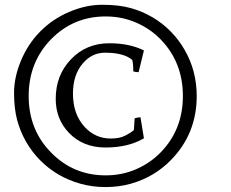

<svg xmlns="http://www.w3.org/2000/svg" viewBox="-20 -756 957 794"><path d="M744.1 -548.8Q793.5 -462.4 793.5 -358.9Q793.5 -202.6 686.5 -93.8Q617.7 -23.4 520.5 3.9Q471.2 17.6 416.7 17.6Q362.3 17.6 313 3.9Q263.7 -9.8 221.7 -34.4Q179.7 -59.1 145.8 -93.5Q111.8 -127.9 87.9 -169.7Q64 -211.4 51 -259.3Q38.1 -307.1 38.1 -371.8Q38.1 -436.5 66.7 -505.1Q95.2 -573.7 145.8 -625.2Q196.3 -676.8 265.6 -706.5Q335 -736.3 403.1 -736.3Q471.2 -736.3 520.3 -722.7Q569.3 -709 611.1 -684.3Q652.8 -659.7 686.5 -625.2Q720.2 -590.8 744.1 -548.8ZM98.6 -358.9Q98.6 -219.2 191.4 -125Q283.7 -30.8 417 -30.8Q483.9 -30.8 542.2 -55.9Q600.6 -81.1 643.6 -125Q736.3 -219.2 736.3 -358.9Q736.3 -499 643.6 -593.8Q600.6 -637.7 542.2 -662.8Q483.9 -688 417 -688Q283.7 -688 191.4 -593.8Q98.6 -499 98.6 -358.9ZM575.2 -184.1Q511.2 -146 416 -146Q323.7 -146 265.6 -206.1Q210.4 -263.2 210.4 -347.2Q210.4 -444.3 272.5 -509.8Q335.9 -577.1 432.1 -577.1Q515.6 -577.1 575.2 -547.4L553.2 -457.5Q540.5 -457.5 531.2 -460.9Q531.2 -492.2 526.9 -508.3Q491.7 -538.1 414.1 -538.1Q359.9 -538.1 322.3 -493.7Q281.7 -446.3 281.7 -369.1Q281.7 -282.7 331.1 -230Q375 -183.1 438 -183.1Q475.1 -183.1 498.3 -195.3Q521.5 -207.5 533.2 -217.3Q534.2 -222.7 534.7 -231.4L535.6 -247.6Q536.1 -256.3 536.6 -266.6Q549.8 -271 561 -271Z"/></svg>

Font: Trykker
Style: Regular
Weight: 400
Designer: Magnus Gaarde
Foundry: Magnus Gaarde
Version: Version 1.001